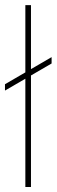

<svg xmlns="http://www.w3.org/2000/svg" viewBox="-36 -748 227 768"><path d="M87.9 0H65.4V-727.5H87.9ZM-16.1 -411.1 170.4 -519.5V-494.1L-16.1 -385.7Z"/></svg>

Font: Intratopia Thin
Style: Regular
Weight: 100
Designer: Rasmus Andersson
Foundry: rsms
Version: Version 3.000;Glyphs 3.2.3 (3260)